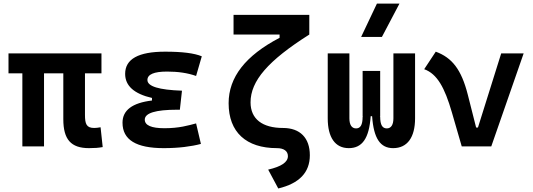

<svg xmlns="http://www.w3.org/2000/svg" viewBox="-20 -815 2970 1069"><path d="M475.6 9.8C508.8 9.8 525.9 8.3 551.8 3.9L540 -106.4C525.4 -104 515.1 -102.5 504.9 -102.5C461.4 -102.5 453.1 -124.5 453.1 -175.8V-406.7H544.9V-517.6H27.3V-406.7H104.5V0H225.1V-406.7H332.5V-151.4C332.5 -38.6 375 9.8 475.6 9.8Z M891.6 9.8C975.1 9.8 1045.4 0.5 1098.6 -13.7L1071.8 -127.9C1028.8 -116.7 978.5 -101.1 895.5 -101.1C822.8 -101.1 786.1 -117.2 786.1 -148.9C786.1 -185.5 846.2 -204.1 965.8 -204.1H981.4L993.2 -310.1C864.7 -314.5 800.8 -334 800.8 -369.6C800.8 -400.9 837.4 -416.5 910.2 -416.5C971.7 -416.5 1024.9 -408.7 1071.8 -392.1L1103.5 -501.5C1061.5 -519 994.1 -527.3 899.4 -527.3C750.5 -527.3 676.8 -486.3 676.8 -403.8C676.8 -337.4 726.1 -293 826.2 -269.5V-255.4C716.3 -242.2 662.1 -201.2 662.1 -131.8C662.1 -36.6 737.8 9.8 891.6 9.8Z M1529.3 234.4C1647 206.1 1705.1 145 1705.1 49.3C1705.1 -47.4 1650.4 -102.5 1555.7 -102.5C1440.9 -102.5 1375 -152.3 1375 -245.1C1375 -364.7 1472.7 -477.5 1702.1 -622.6V-732.4H1280.3V-622.6H1536.6V-604.5C1346.7 -505.4 1252.9 -384.8 1252.9 -240.2C1252.9 -79.1 1350.6 9.8 1522 9.8C1560.5 9.8 1583 26.4 1583 54.2C1583 87.9 1546.9 112.3 1473.1 129.4Z M2168.9 9.8C2248 9.8 2291 -50.3 2291 -156.2V-517.6H2170.4V-156.2C2170.4 -120.6 2157.7 -100.1 2133.8 -100.1C2109.4 -100.1 2096.7 -118.2 2096.7 -166L2094.7 -168H2096.7V-419.9H1999V-168H2001L1999 -166C1999 -118.2 1986.3 -100.1 1962.4 -100.1C1938 -100.1 1925.3 -120.6 1925.3 -156.2V-517.6H1804.7V-156.2C1804.7 -50.3 1845.7 9.8 1921.9 9.8C1996.1 9.8 2035.2 -43.5 2043.9 -168H2051.8C2060.5 -43.5 2097.7 9.8 2168.9 9.8ZM1990.7 -609.4H2106.4L2204.1 -794.9H2078.6Z M2550.8 0H2715.3L2895.5 -517.6H2770.5L2641.1 -105H2630.9L2584.5 -288.1C2548.8 -428.2 2497.1 -493.7 2406.2 -527.3L2341.8 -429.7C2414.1 -403.8 2456.1 -326.7 2495.6 -190.4Z"/></svg>

Font: Cascadia Code NF SemiBold
Style: Regular
Weight: 600
Monospace: yes
Designer: Aaron Bell
Foundry: Saja Typeworks
Version: Version 2404.023